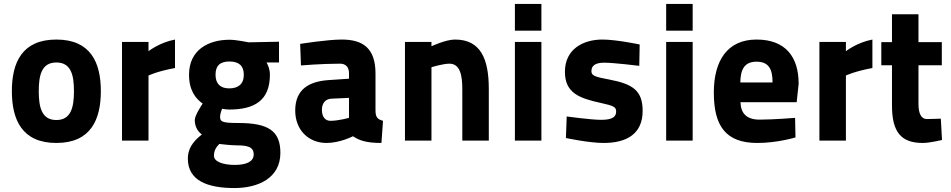

<svg xmlns="http://www.w3.org/2000/svg" viewBox="-20 -711 4807 971"><path d="M265 -511C91 -511 40 -394 40 -250C40 -106 91 12 265 12C439 12 490 -106 490 -250C490 -394 439 -511 265 -511ZM265 -104C191 -104 176 -168 176 -250C176 -332 191 -395 265 -395C339 -395 354 -332 354 -250C354 -168 339 -104 265 -104Z M597 0H731V-329C731 -329 773 -350 865 -367V-511C786 -496 731 -452 731 -452V-499H597Z M1166 240C1285 240 1398 190 1398 62C1398 -50 1336 -89 1185 -89C1100 -89 1093 -96 1093 -122C1093 -135 1103 -161 1103 -161C1112 -159 1128 -157 1139 -157C1266 -157 1345 -202 1345 -333C1345 -360 1336 -381 1328 -395H1391V-500L1237 -497C1237 -497 1175 -510 1141 -510C1034 -510 936 -459 936 -333C936 -253 970 -212 1005 -187C1005 -187 965 -129 965 -104C965 -73 979 -46 1001 -31C951 8 930 45 930 91C930 203 1030 240 1166 240ZM1174 24C1233 24 1263 32 1263 70C1263 106 1227 123 1167 123C1107 123 1062 106 1062 77C1062 52 1072 34 1089 17C1089 17 1146 24 1174 24ZM1139 -264C1093 -264 1070 -289 1070 -333C1070 -377 1091 -400 1140 -400C1189 -400 1213 -378 1213 -333C1213 -285 1184 -264 1139 -264Z M1879 -339C1879 -467 1816 -511 1708 -511C1635 -511 1498 -489 1498 -489L1502 -380C1502 -380 1606 -389 1700 -389C1729 -389 1745 -371 1745 -341V-313L1642 -306C1542 -299 1473 -259 1473 -152C1473 -52 1542 12 1631 12C1700 12 1765 -22 1765 -22C1797 -1 1831 12 1909 12L1917 -100C1889 -108 1879 -117 1879 -154ZM1745 -216V-115C1745 -115 1692 -100 1651 -100C1624 -100 1608 -121 1608 -156C1608 -188 1625 -211 1657 -212Z M2162 0V-371C2162 -371 2220 -389 2253 -389C2308 -389 2318 -327 2318 -261V0H2452V-261C2452 -413 2411 -511 2281 -511C2234 -511 2162 -477 2162 -477V-499H2028V0Z M2584 0H2718V-499H2584ZM2584 -556H2718V-691H2584Z M3215 -486C3215 -486 3098 -511 3026 -511C2931 -511 2837 -464 2837 -348C2837 -241 2909 -214 3020 -190C3085 -176 3096 -169 3096 -147C3096 -121 3079 -105 3020 -105C2969 -105 2846 -122 2846 -122L2842 -13C2842 -13 2959 12 3033 12C3148 12 3230 -33 3230 -150C3230 -251 3183 -286 3060 -309C2990 -322 2971 -328 2971 -351C2971 -378 2989 -394 3036 -394C3084 -394 3213 -378 3213 -378Z M3349 0H3483V-499H3349ZM3349 -556H3483V-691H3349Z M3821 -106C3753 -106 3726 -141 3725 -194H4009L4019 -287C4019 -423 3953 -511 3806 -511C3660 -511 3590 -406 3590 -243C3590 -73 3651 12 3810 12C3912 12 4003 -16 4003 -16L4001 -115C4001 -115 3893 -106 3821 -106ZM3724 -294C3725 -356 3742 -399 3806 -399C3869 -399 3887 -360 3887 -294Z M4124 0H4258V-329C4258 -329 4300 -350 4392 -367V-511C4313 -496 4258 -452 4258 -452V-499H4124Z M4743 -381V-498H4625V-639H4491V-498H4437V-381H4491V-178C4491 -44 4536 12 4647 12C4682 12 4744 -3 4744 -3L4738 -111C4738 -111 4695 -109 4667 -109C4640 -109 4625 -135 4625 -185V-381Z"/></svg>

Font: TitilliumMaps29L
Style: 999 wt
Weight: 900
Designer: Campivisivi
Foundry: Accademia di Belle Arti di Urbino and students of MA course of Visual design